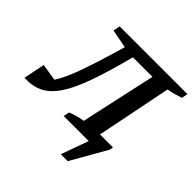

<svg xmlns="http://www.w3.org/2000/svg" viewBox="-237 -842 1216 1216"><g transform="rotate(45 370.5 -234.0)"><path d="M764 -611Q738 -602 714 -595.5Q690 -589 662 -584L561 -80H677L673 -56L536 184H474L540 0H316L324 -40Q372 -60 427 -68L538 -573H363Q318 -400 277.5 -286.5Q237 -173 192.5 -108Q148 -43 94 -17.5Q40 8 -31 4L-2 -139L112 -121Q151 -182 187.5 -284.5Q224 -387 265 -526L281 -582L156 -606L165 -652H772Z"/></g></svg>

Font: Piazzolla SemiBold
Style: Italic
Weight: 600
Italic angle: -11.3°
Designer: Juan Pablo del Peral
Foundry: Huerta Tipografica
Version: Version 1.330